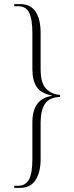

<svg xmlns="http://www.w3.org/2000/svg" viewBox="-20 -780 360 931"><path d="M49 131V121H67Q103 121 120 91.5Q137 62 137 -10V-187Q137 -242 159.5 -274.5Q182 -307 231 -315V-317Q179 -327 158 -358.5Q137 -390 137 -444V-618Q137 -687 121.5 -718.5Q106 -750 67 -750H49V-760H79Q128 -760 152.5 -723.5Q177 -687 177 -620V-443Q177 -377 204 -349.5Q231 -322 271 -320V-310Q218 -308 197.5 -275.5Q177 -243 177 -188V-9Q177 55 152.5 93Q128 131 77 131Z"/></svg>

Font: Noto Serif Display ExtraCondensed ExtraLight
Style: Regular
Weight: 200
Width: 2
Designer: Monotype Design Team
Foundry: Monotype Imaging Inc.
Version: Version 2.009